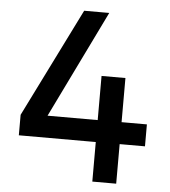

<svg xmlns="http://www.w3.org/2000/svg" viewBox="-51 -746 702 793"><g transform="rotate(5 300.0 -350.0)"><path d="M42 -164V-249L266 -700H370L139 -226L116 -255H565V-164ZM361 0V-438H460V0Z"/></g></svg>

Font: SUSE Medium
Style: Regular
Weight: 500
Designer: Rene Bieder
Foundry: SUSE
Version: Version 1.000